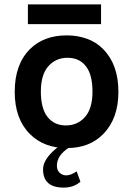

<svg xmlns="http://www.w3.org/2000/svg" viewBox="-20 -660 606 874"><path d="M107 -550V-640H440V-550ZM176 111Q176 71 222 28Q235 15 251 5L294 12Q239 47 239 94Q239 114 250 125Q279 154 329 120L346 167Q316 194 270 194Q176 194 176 111ZM47 -242Q47 -367 116 -436Q179 -499 284 -499Q333 -499 376 -483.5Q419 -468 450 -436Q519 -366 519 -242Q519 -120 450 -50Q388 14 284 14Q180 14 116 -50Q47 -119 47 -242ZM200 -358.5Q166 -320 166 -243Q166 -166 196.5 -127.5Q227 -89 280 -89Q333 -89 367 -127.5Q401 -166 401 -243Q401 -320 371 -358.5Q341 -397 287.5 -397Q234 -397 200 -358.5Z"/></svg>

Font: Karmilla
Style: Bold
Weight: 700
Designer: Jonathan Pinhorn
Version: Version 1.000